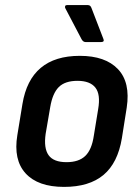

<svg xmlns="http://www.w3.org/2000/svg" viewBox="-20 -722 547 753"><path d="M231 11Q129 11 80.5 -42Q32 -95 48 -192L68 -314Q99 -503 293 -503Q393 -503 442.5 -451Q492 -399 477 -300L458 -180Q442 -83 386 -36Q330 11 231 11ZM241 -86Q289 -86 314.5 -110.5Q340 -135 348 -190L365 -294Q375 -352 354 -378.5Q333 -405 284 -405Q235 -405 210.5 -380.5Q186 -356 177 -302L159 -197Q151 -141 170.5 -113.5Q190 -86 241 -86ZM316 -557Q306 -557 300 -568L236 -690Q234 -694 235.5 -698Q237 -702 242 -702H325Q335 -702 339 -690L386 -568Q390 -557 376 -557Z"/></svg>

Font: Sofia Sans Semi Condensed
Style: Bold Italic
Weight: 700
Italic angle: -9°
Version: Version 4.100